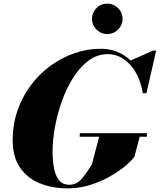

<svg xmlns="http://www.w3.org/2000/svg" viewBox="-20 -1029 882 1059"><path d="M487.5 -925.4Q487.5 -948.5 498.9 -967.4Q510.3 -986.3 529.3 -997.6Q548.4 -1009 571.5 -1009Q594.6 -1009 613.9 -997.6Q633.1 -986.3 644.5 -967.4Q655.9 -948.5 655.9 -925.4Q655.9 -902.3 644.5 -883.2Q633.1 -864.1 613.9 -852.6Q594.6 -841 571.5 -841Q548.4 -841 529.3 -852.6Q510.3 -864.1 498.9 -883.2Q487.5 -902.3 487.5 -925.4ZM420 -294.5H790V-275H750.5L721.5 -165Q705 -141.5 668.8 -111.5Q632.5 -81.5 582.8 -53.8Q533 -26 474.5 -8Q416 10 355 10Q268.5 10 199.5 -18Q130.5 -46 90.2 -104.8Q50 -163.5 50 -255Q50 -343 76.8 -420Q103.5 -497 150.5 -559.5Q197.5 -622 259.2 -666.8Q321 -711.5 391.5 -735.8Q462 -760 535 -760Q585.5 -760 627.2 -743Q669 -726 700 -695L824.5 -750H841.5L787.5 -514.5H768Q749 -619 695.2 -674.8Q641.5 -730.5 575 -730.5Q516.5 -730.5 468.5 -694.8Q420.5 -659 383.5 -600.2Q346.5 -541.5 321.2 -470.5Q296 -399.5 283 -327.8Q270 -256 270 -195.5Q270 -144.5 277.8 -102.2Q285.5 -60 305.5 -35Q325.5 -10 362.5 -10Q403 -10 432 -44.2Q461 -78.5 487.5 -125L527 -275H420Z"/></svg>

Font: Bodoni* 11pt Fatface
Style: Italic
Weight: 900
Italic angle: -13°
Version: Version 2.3